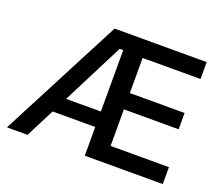

<svg xmlns="http://www.w3.org/2000/svg" viewBox="-118 -885 1216 1056"><g transform="rotate(20 490.0 -356.5)"><path d="M13.5 0Q43 -57.5 76 -121L139 -241.5L266.5 -487.5Q300 -551.5 328 -605Q355.5 -658.5 384 -713H923V-614H584V-408.5H904.5V-313H584V-99H925.5V0H469V-168H219.5Q176.5 -83 134 0ZM448 -617.5 265.5 -258.5H469V-617.5Z"/></g></svg>

Font: Heraclito Medium
Style: Regular
Weight: 500
Designer: Kostas Bartsokas (font) & Cristiano Sobral (main changes)
Foundry: Kostas Bartsokas (font) & Cristiano Sobral (main changes)
Version: Version 1.00;July 8, 2020;FontCreator 13.0.0.2655 64-bit